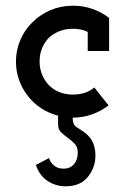

<svg xmlns="http://www.w3.org/2000/svg" viewBox="-20 -404 438 674"><path d="M315 142Q315 117 306.5 97Q298 77 277 61Q263 51 249 42.5Q235 34 235 9Q271 9 303 -2.5Q335 -14 361 -34L311 -97Q296 -84 277 -78Q258 -72 236 -72Q213 -72 193 -79Q173 -86 158 -99Q140 -115 129.5 -138Q119 -161 119 -188Q119 -214 128 -235.5Q137 -257 153 -273Q169 -287 190 -295Q211 -303 236 -303Q250 -303 263 -300.5Q276 -298 288 -292V-225H363V-341Q337 -361 305 -372.5Q273 -384 236 -384Q194 -384 157.5 -368.5Q121 -353 94 -326Q67 -300 51.5 -264Q36 -228 36 -188Q36 -154 47 -123Q58 -92 78 -67Q97 -42 124.5 -24Q152 -6 184 2V34Q184 51 195 61Q206 71 218 80Q231 89 242 100.5Q253 112 253 132Q253 156 240 172Q227 188 203 188Q183 188 170 177.5Q157 167 152 151L106 175Q119 213 147.5 231.5Q176 250 210 250Q262 250 288.5 217Q315 184 315 142Z"/></svg>

Font: Josefin Slab Thin
Style: Bold
Weight: 700
Version: Version 2.000